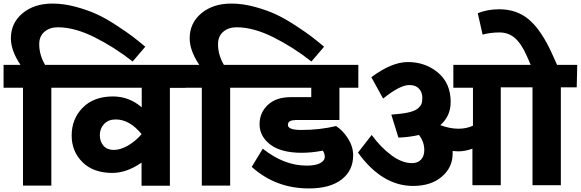

<svg xmlns="http://www.w3.org/2000/svg" viewBox="-40 -1041 3258 1077"><path d="M284 -888Q239 -888 209.5 -863Q180 -838 180 -793Q180 -733 213 -677H337V-549H248V0H89V-549H-20V-677H75Q21 -757 21 -826Q21 -912 86.5 -966.5Q152 -1021 255 -1021Q318 -1021 386 -1002.5Q454 -984 504.5 -960.5Q555 -937 614.5 -898Q674 -859 703.5 -836.5Q733 -814 775 -779L704 -696Q601 -777 489.5 -832.5Q378 -888 284 -888Z M1003 -677 1002 -548H913V1H754V-129Q671 -71 590 -71Q484 -71 423 -131Q362 -191 362 -281Q362 -374 424 -437Q486 -500 594 -500Q684 -500 755 -439V-549H317V-677ZM598 -200Q636 -200 678 -224.5Q720 -249 754 -288V-289Q687 -371 609 -371Q568 -371 544 -345.5Q520 -320 520 -283Q520 -247 540.5 -223.5Q561 -200 598 -200Z M1287 -888Q1242 -888 1212.5 -863Q1183 -838 1183 -793Q1183 -733 1216 -677H1340V-549H1251V0H1092V-549H983V-677H1078Q1024 -757 1024 -826Q1024 -912 1089.5 -966.5Q1155 -1021 1258 -1021Q1321 -1021 1389 -1002.5Q1457 -984 1507.5 -960.5Q1558 -937 1617.5 -898Q1677 -859 1706.5 -836.5Q1736 -814 1778 -779L1707 -696Q1604 -777 1492.5 -832.5Q1381 -888 1287 -888Z M1615 -368V-367Q1575 -367 1575 -340Q1575 -312 1650 -312Q1755 -312 1845 -334Q1884 -309 1912.5 -263.5Q1941 -218 1941 -170Q1941 -84 1876 -34Q1811 16 1693 16Q1506 16 1372 -105L1434 -207Q1553 -112 1680 -112Q1732 -112 1757 -126.5Q1782 -141 1782 -160Q1782 -179 1771 -196Q1709 -184 1652 -184Q1537 -184 1476.5 -230Q1416 -276 1416 -344Q1416 -409 1462.5 -452.5Q1509 -496 1590 -496H1706V-549H1320V-677H1970V-549H1864V-368Z M3198 -677 3195 -551H3106V-2H2947V-551H2769V-2H2610V-207Q2569 -192 2530 -192Q2519 -192 2499 -194V-179Q2499 -102 2438.5 -50Q2378 2 2277 2Q2103 2 1968 -185L2045 -284Q2095 -215 2155 -170.5Q2215 -126 2271 -126Q2303 -126 2321.5 -145.5Q2340 -165 2340 -199Q2340 -246 2310 -284Q2260 -272 2195 -269L2155 -398Q2213 -402 2249.5 -410Q2286 -418 2302.5 -431.5Q2319 -445 2324 -458Q2329 -471 2329 -492Q2329 -523 2310.5 -543.5Q2292 -564 2256 -564Q2203 -564 2109 -488L2043 -608Q2157 -693 2248 -693Q2346 -693 2417 -633.5Q2488 -574 2488 -469Q2488 -390 2430 -339Q2483 -319 2532 -319Q2577 -319 2613 -336V-549H2503V-677H2937L2916 -725Q2886 -794 2849.5 -826.5Q2813 -859 2762 -859Q2713 -859 2667 -847L2640 -967Q2694 -989 2761 -989Q2860 -989 2928.5 -930Q2997 -871 3056 -741L3085 -677Z"/></svg>

Font: Martel Sans Heavy
Style: Regular
Weight: 900
Designer: Dan Reynolds and Mathieu Réguer
Foundry: Dan Reynolds and Mathieu Réguer
Version: Version 1.001;PS 001.001;hotconv 1.0.70;makeotf.lib2.5.58329